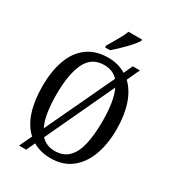

<svg xmlns="http://www.w3.org/2000/svg" viewBox="-227 -1053 1094 1216"><g transform="rotate(30 320.0 -445.5)"><path d="M269 -784Q283 -808 298 -833.5Q313 -859 326.5 -884Q340 -909 348 -931H447V-921Q439 -908 423 -888.5Q407 -869 386.5 -848Q366 -827 344.5 -806.5Q323 -786 305 -771H269ZM151 -51Q99 -98 73.5 -177Q48 -256 48 -359Q48 -470 77.5 -552Q107 -634 168 -679.5Q229 -725 321 -725Q359 -725 391.5 -716Q424 -707 451 -690L481 -755H533L490 -662Q540 -615 566 -537Q592 -459 592 -358Q592 -247 560.5 -164.5Q529 -82 468.5 -36Q408 10 320 10Q282 10 249.5 1.5Q217 -7 189 -23L160 40H108ZM320 -43Q382 -43 419.5 -80.5Q457 -118 473 -188.5Q489 -259 489 -358Q489 -430 480 -486.5Q471 -543 452 -583L219 -85Q257 -43 320 -43ZM423 -630Q404 -651 378.5 -661.5Q353 -672 321 -672Q230 -672 190.5 -589.5Q151 -507 151 -358Q151 -287 160 -230Q169 -173 189 -133Z"/></g></svg>

Font: Noto Serif Condensed
Style: Regular
Weight: 400
Width: 3
Designer: Monotype Design Team
Foundry: Monotype Imaging Inc.
Version: Version 2.015